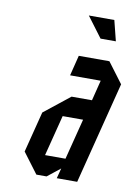

<svg xmlns="http://www.w3.org/2000/svg" viewBox="-78 -720 554 772"><g transform="rotate(10 199.0 -333.5)"><path d="M145.8 -83.3H229.2L271.7 -250H188.3ZM125 0 62.5 -83.3 105 -250 210 -333.3H293.3L314.2 -416.7H189.2L210 -500H335L397.5 -416.7L291.7 0H208.3L219.2 -41.7L166.7 0ZM346.7 -583.3H284.2L221.7 -666.7H325.8Z"/></g></svg>

Font: Yulong
Style: Italic
Weight: 400
Italic angle: -14.25°
Designer: GGBotNet
Foundry: f0n7.com
Version: 1.00